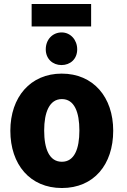

<svg xmlns="http://www.w3.org/2000/svg" viewBox="-20 -923 639 965"><path d="M549 -266C549 -96 452 22 291 22C131 22 32 -96 32 -266C32 -435 133 -553 290 -553C449 -553 549 -435 549 -266ZM379 -267C379 -359 354 -425 291 -425C228 -425 202 -358 202 -267C202 -174 228 -110 291 -110C354 -110 379 -175 379 -267ZM139 -790V-903H438V-790ZM368 -675C368 -626 333 -596 289 -596C245 -596 210 -627 210 -675C210 -724 244 -760 290 -760C334 -760 368 -723 368 -675Z"/></svg>

Font: Repo ExtraBold
Style: Bold
Weight: 700
Designer: Stefan Peev
Foundry: Context Ltd
Version: Version 1.502